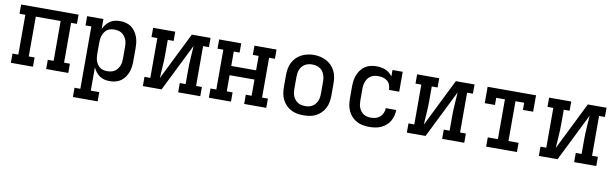

<svg xmlns="http://www.w3.org/2000/svg" viewBox="-47 -1027 5494 1719"><g transform="rotate(10 2700.0 -168.0)"><path d="M39 0V-84H92V-446H39V-530H561V-446H508V-84H561V0H360V-84H413V-446H187V-84H240V0Z M639 205V121H692V-446H639V-530H787V-439Q797 -461 812 -480.5Q827 -500 847 -513.5Q867 -527 890.5 -532.5Q914 -538 939 -538Q965 -538 991 -531.5Q1017 -525 1039 -509.5Q1061 -494 1076.5 -471.5Q1092 -449 1101 -424.5Q1110 -400 1113 -373.5Q1116 -347 1116 -320V-210Q1116 -183 1113 -156.5Q1110 -130 1101 -105.5Q1092 -81 1076.5 -58.5Q1061 -36 1039 -20.5Q1017 -5 991 1.5Q965 8 939 8Q914 8 890.5 2.5Q867 -3 847 -16.5Q827 -30 812 -49.5Q797 -69 787 -91V121H864V205ZM901 -76Q918 -76 935 -79.5Q952 -83 966.5 -92Q981 -101 991.5 -114.5Q1002 -128 1009 -143.5Q1016 -159 1018.5 -176Q1021 -193 1021 -210V-320Q1021 -337 1018.5 -354Q1016 -371 1009 -386.5Q1002 -402 991.5 -415.5Q981 -429 966.5 -438Q952 -447 935 -450.5Q918 -454 901 -454Q884 -454 867.5 -450.5Q851 -447 837.5 -437.5Q824 -428 814 -414.5Q804 -401 798 -385.5Q792 -370 789.5 -353.5Q787 -337 787 -320V-210Q787 -193 789.5 -176.5Q792 -160 798 -144.5Q804 -129 814 -115.5Q824 -102 837.5 -92.5Q851 -83 867.5 -79.5Q884 -76 901 -76Z M1239 0V-84H1292V-446H1239V-530H1440V-446H1387V-318Q1387 -263 1383 -207.5Q1379 -152 1376 -97L1591 -530H1761V-446H1708V-84H1761V0H1560V-84H1613V-212Q1613 -267 1617 -322.5Q1621 -378 1624 -433L1409 0Z M1839 0V-84H1892V-446H1839V-530H2040V-446H1987V-315H2213V-446H2160V-530H2361V-446H2308V-84H2361V0H2160V-84H2213V-231H1987V-84H2040V0Z M2700 8Q2671 8 2642 3Q2613 -2 2587 -15.5Q2561 -29 2540.5 -50Q2520 -71 2507 -97Q2494 -123 2489 -152Q2484 -181 2484 -210V-320Q2484 -349 2489 -378Q2494 -407 2507 -433Q2520 -459 2540.5 -480Q2561 -501 2587 -514.5Q2613 -528 2642 -534.5Q2671 -541 2700 -541Q2729 -541 2758 -534.5Q2787 -528 2813 -514.5Q2839 -501 2859.5 -480Q2880 -459 2893 -433Q2906 -407 2911 -378Q2916 -349 2916 -320V-210Q2916 -181 2911 -152Q2906 -123 2893 -97Q2880 -71 2859.5 -50Q2839 -29 2813 -15.5Q2787 -2 2758 3Q2729 8 2700 8ZM2700 -76Q2717 -76 2734 -79.5Q2751 -83 2765.5 -92Q2780 -101 2791 -114Q2802 -127 2809 -143Q2816 -159 2818.5 -176Q2821 -193 2821 -210V-320Q2821 -337 2818 -354Q2815 -371 2808.5 -387Q2802 -403 2791 -416.5Q2780 -430 2765 -438.5Q2750 -447 2733 -450.5Q2716 -454 2698 -454Q2681 -454 2664.5 -450Q2648 -446 2633.5 -437.5Q2619 -429 2608 -415.5Q2597 -402 2590.5 -386.5Q2584 -371 2581.5 -354Q2579 -337 2579 -320V-210Q2579 -193 2581.5 -176Q2584 -159 2591 -143Q2598 -127 2609 -114Q2620 -101 2634.5 -92Q2649 -83 2666 -79.5Q2683 -76 2700 -76Z M3298 8Q3269 8 3240 3Q3211 -2 3185.5 -15.5Q3160 -29 3139.5 -50Q3119 -71 3106.5 -97.5Q3094 -124 3089 -152.5Q3084 -181 3084 -210V-320Q3084 -347 3087.5 -374Q3091 -401 3101 -426.5Q3111 -452 3127.5 -474Q3144 -496 3166.5 -511Q3189 -526 3216 -532Q3243 -538 3270 -538Q3291 -538 3311.5 -534.5Q3332 -531 3351.5 -523Q3371 -515 3387 -501.5Q3403 -488 3415 -471V-530H3508V-349H3415Q3415 -371 3407.5 -392.5Q3400 -414 3383.5 -428Q3367 -442 3345 -448Q3323 -454 3301 -454Q3284 -454 3267 -450.5Q3250 -447 3235 -438.5Q3220 -430 3209 -416.5Q3198 -403 3191.5 -387Q3185 -371 3182 -354Q3179 -337 3179 -320V-210Q3179 -193 3181.5 -176Q3184 -159 3190.5 -143.5Q3197 -128 3207.5 -114.5Q3218 -101 3232.5 -92Q3247 -83 3264 -79.5Q3281 -76 3298 -76Q3320 -76 3342 -82Q3364 -88 3380.5 -103Q3397 -118 3406 -139Q3415 -160 3415 -183Q3415 -183 3415 -183Q3415 -183 3415 -183H3510Q3510 -183 3510 -182.5Q3510 -182 3510 -182Q3510 -156 3503 -129.5Q3496 -103 3482.5 -80Q3469 -57 3448 -39.5Q3427 -22 3402.5 -11Q3378 0 3351 4Q3324 8 3298 8Z M3639 0V-84H3692V-446H3639V-530H3840V-446H3787V-318Q3787 -263 3783 -207.5Q3779 -152 3776 -97L3991 -530H4161V-446H4108V-84H4161V0H3960V-84H4013V-212Q4013 -267 4017 -322.5Q4021 -378 4024 -433L3809 0Z M4360 0V-84H4452V-446H4373V-381H4280V-530H4720V-381H4627V-446H4548V-84H4640V0Z M4839 0V-84H4892V-446H4839V-530H5040V-446H4987V-318Q4987 -263 4983 -207.5Q4979 -152 4976 -97L5191 -530H5361V-446H5308V-84H5361V0H5160V-84H5213V-212Q5213 -267 5217 -322.5Q5221 -378 5224 -433L5009 0Z"/></g></svg>

Font: Iosevka Curly Slab MdEx
Style: Regular
Weight: 500
Width: 7
Monospace: yes
Designer: Belleve Invis
Foundry: Belleve Invis
Version: Version 11.1.0; ttfautohint (v1.8.3)